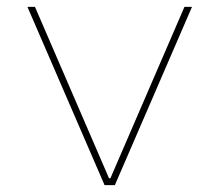

<svg xmlns="http://www.w3.org/2000/svg" viewBox="-20 -540 640 560"><path d="M285 0 60 -520H82L298 -20H302L518 -520H540L315 0Z"/></svg>

Font: M PLUS Code Latin Expanded Thin
Style: Regular
Weight: 250
Width: 7
Designer: Coji Morishita
Foundry: UNDERFOREST DESIGN
Version: Version 1.002; ttfautohint (v1.8.3)